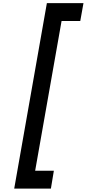

<svg xmlns="http://www.w3.org/2000/svg" viewBox="-20 -954 540 1196"><path d="M363.5 -823 199 109.5H315.5L297 221H68.5L272 -934.5H500L480 -823Z"/></svg>

Font: Russisch Sans
Style: Bold Italic
Weight: 700
Italic angle: -10°
Designer: Michael Sharanda (font) & Cristiano Sobral (main changes)
Foundry: Michael Sharanda
Version: Version 2.00;September 8, 2020;FontCreator 13.0.0.2681 64-bi